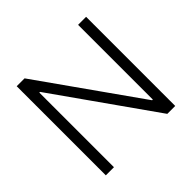

<svg xmlns="http://www.w3.org/2000/svg" viewBox="-174 -918 1108 1108"><g transform="rotate(-45 380.0 -363.5)"><path d="M663 -727.3H597.7V-117.5H592L160.9 -727.3H96.6V0H163V-609H168.7L598.4 0H663Z"/></g></svg>

Font: Karasuma Gothic
Style: Light
Weight: 300
Designer: Rasmus Andersson / Ryoko Nishizuka
Foundry: rsms
Version: Version 1.00